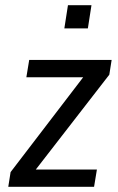

<svg xmlns="http://www.w3.org/2000/svg" viewBox="-20 -723 458 743"><path d="M12 0 21 -57 321 -449 316 -424H82L93 -491H412L403 -434L100 -43L106 -67H355L344 0ZM229 -613 243 -703H334L320 -613Z"/></svg>

Font: Nunito Sans 10pt Condensed Medium
Style: Italic
Weight: 500
Width: 3
Italic angle: -9°
Designer: Vernon Adams
Foundry: Vernon Adams
Version: Version 3.101;gftools[0.9.27]